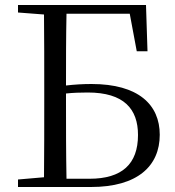

<svg xmlns="http://www.w3.org/2000/svg" viewBox="-20 -748 700 768"><path d="M527 -543H570L564 -728H52V-698L156 -690C157 -591 157 -492 157 -393V-340C157 -238 157 -138 156 -39L52 -30V0H344C530 0 619 -84 619 -209C619 -329 534 -412 346 -412C312 -412 278 -410 244 -406C244 -503 244 -599 246 -693H499ZM246 -33C244 -135 244 -238 244 -341V-374C272 -377 300 -378 331 -378C476 -378 532 -312 532 -208C532 -92 468 -33 338 -33Z"/></svg>

Font: Noto Serif CJK KR
Style: Regular
Weight: 400
Designer: Ryoko NISHIZUKA 西塚涼子 (kana & ideographs); Frank Grießhammer (Latin, Greek & Cyrillic); Wenlong ZHANG 张文龙 (bopomofo); San
Foundry: Adobe
Version: Version 2.001;hotconv 1.1.0;makeotfexe 2.6.0